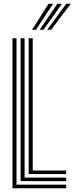

<svg xmlns="http://www.w3.org/2000/svg" viewBox="-20 -1004 398 1024"><path d="M46.5 0V-800H68V-19H332.8V0ZM89.8 -37.8V-800H111.2V-56.8H332.8V-37.8ZM133 -75.5V-800H154.5V-94.5H332.8V-75.5ZM151 -845 238.8 -983.8H263L171.5 -845ZM231.5 -845 333.2 -983.8H357.5L252.2 -845ZM191.2 -845 286 -983.8H310.2L211.8 -845Z"/></svg>

Font: Big Shoulders Inline Display Thin
Style: Bold
Weight: 700
Version: Version 2.002